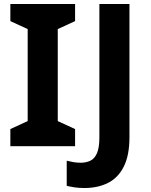

<svg xmlns="http://www.w3.org/2000/svg" viewBox="-20 -734 760 964"><path d="M357 0H32V-86L119 -126V-588L32 -628V-714H357V-628L270 -588V-126L357 -86ZM404 210Q375 210 353 206.5Q331 203 315 199V73Q331 77 348.5 80Q366 83 386 83Q412 83 433.5 73Q455 63 467 35Q479 7 479 -45V-714H630V-46Q630 46 601.5 102.5Q573 159 522 184.5Q471 210 404 210Z"/></svg>

Font: Noto Sans Tangsa
Style: Bold
Weight: 700
Version: Version 1.504